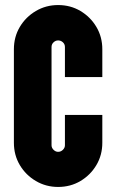

<svg xmlns="http://www.w3.org/2000/svg" viewBox="-20 -730 460 760"><path d="M210 10Q162 10 122 -13.5Q82 -37 58.5 -76.5Q35 -116 35 -165V-535Q35 -584 58.5 -623.5Q82 -663 122 -686.5Q162 -710 210 -710Q259 -710 298.5 -686.5Q338 -663 361.5 -623.5Q385 -584 385 -535V-425H237V-544Q237 -555 229 -562.5Q221 -570 210 -570Q200 -570 192 -562.5Q184 -555 184 -544V-155Q184 -145 192 -137Q200 -129 210 -129Q221 -129 229 -137Q237 -145 237 -155V-275H385V-165Q385 -116 361.5 -76.5Q338 -37 298.5 -13.5Q259 10 210 10Z"/></svg>

Font: Vina Sans
Style: Regular
Weight: 400
Designer: Andree Nguyen
Foundry: Nguyen Type Foundry
Version: Version 1.002; ttfautohint (v1.8.4.7-5d5b);gftools[0.9.28]